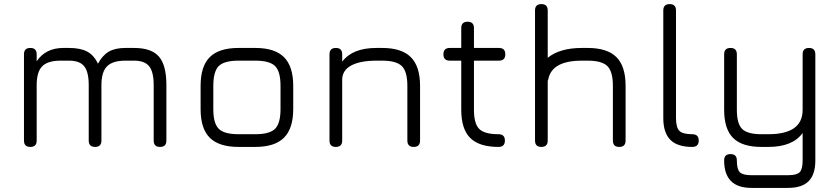

<svg xmlns="http://www.w3.org/2000/svg" viewBox="-20 -717 4096 937"><path d="M159 -31Q159 0 128 0Q97 0 97 -31V-452Q97 -483 128 -483Q159 -483 159 -452V-418Q203 -483 289 -483H317Q373 -483 406 -465Q439 -447 458 -406Q480 -447 511 -465Q542 -483 592 -483H634Q719 -483 755.5 -441Q792 -399 792 -302V-31Q792 0 761 0Q730 0 730 -31V-302Q730 -366 708 -393.5Q686 -421 634 -421H592Q530 -421 502.5 -393.5Q475 -366 475 -302V-31Q475 0 444 0Q413 0 413 -31V-302Q413 -366 391 -393.5Q369 -421 317 -421H276Q213 -421 186 -393.5Q159 -366 159 -302Z M1144 0Q1049 0 1004 -44.5Q959 -89 959 -184V-298Q959 -394 1004 -438.5Q1049 -483 1144 -483H1226Q1321 -483 1366 -438Q1411 -393 1411 -298V-185Q1411 -90 1366 -45Q1321 0 1226 0ZM1021 -184Q1021 -115 1047.5 -88.5Q1074 -62 1144 -62H1226Q1296 -62 1322.5 -88.5Q1349 -115 1349 -185V-298Q1349 -368 1322.5 -394.5Q1296 -421 1226 -421H1144Q1074 -421 1047.5 -394.5Q1021 -368 1021 -298Z M1650 -31Q1650 0 1619 0Q1588 0 1588 -31V-452Q1588 -483 1619 -483Q1650 -483 1650 -452V-416Q1700 -483 1817 -483H1845Q1940 -483 1985 -438Q2030 -393 2030 -298V-31Q2030 0 1999 0Q1968 0 1968 -31V-298Q1968 -368 1941 -394.5Q1914 -421 1845 -421H1817Q1740 -421 1696 -398.5Q1652 -376 1650 -331Z M2413 0Q2319 0 2275 -43.5Q2231 -87 2231 -181V-421H2175Q2144 -421 2144 -452Q2144 -483 2175 -483H2231V-580Q2231 -611 2262 -611Q2293 -611 2293 -580V-483H2415Q2446 -483 2446 -452Q2446 -421 2415 -421H2293V-181Q2293 -113 2319 -87.5Q2345 -62 2413 -62Q2444 -62 2444 -31Q2444 0 2413 0Z M2653 -31Q2653 0 2622 0Q2591 0 2591 -31V-666Q2591 -697 2622 -697Q2653 -697 2653 -666V-435Q2712 -483 2820 -483H2848Q2943 -483 2988 -438.5Q3033 -394 3033 -298V-31Q3033 0 3002 0Q2971 0 2971 -31V-298Q2971 -368 2944 -394.5Q2917 -421 2848 -421H2820Q2674 -421 2656 -331L2653 -322Z M3358 0Q3286 0 3251.5 -34.5Q3217 -69 3217 -141V-666Q3217 -697 3248 -697Q3279 -697 3279 -666V-141Q3279 -95 3295.5 -78.5Q3312 -62 3358 -62Q3390 -62 3390 -31Q3390 0 3358 0Z M3647 200Q3514 200 3514 66Q3514 35 3545 35Q3576 35 3576 66Q3576 109 3590.5 123.5Q3605 138 3647 138H3826Q3868 138 3882.5 123.5Q3897 109 3897 66V-68Q3848 0 3730 0H3696Q3602 0 3558 -43.5Q3514 -87 3514 -181V-452Q3514 -483 3545 -483Q3576 -483 3576 -452V-181Q3576 -113 3602 -87.5Q3628 -62 3696 -62H3730Q3897 -62 3897 -181V-452Q3897 -483 3928 -483Q3959 -483 3959 -452V66Q3959 134 3926.5 167Q3894 200 3826 200Z"/></svg>

Font: Jura Medium
Style: Regular
Weight: 500
Designer: Daniel Johnson, Alexei Vanyashin
Foundry: Daniel Johnson
Version: Version 5.103